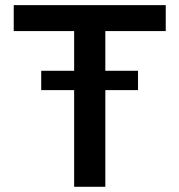

<svg xmlns="http://www.w3.org/2000/svg" viewBox="-20 -717 688 737"><path d="M384.3 -597.7H616.2V-697.3H32.7V-597.7H264.6V-445.3H138.2V-371.1H264.6V0H384.3V-371.1H509.8V-445.3H384.3Z"/></svg>

Font: Estedad SemiBold
Style: Regular
Weight: 600
Designer: Amin Abedi
Version: Version 7.3